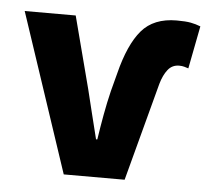

<svg xmlns="http://www.w3.org/2000/svg" viewBox="-43 -555 649 600"><g transform="rotate(5 281.5 -255.0)"><path d="M178 0 12 -498H172L231 -272Q240 -235 249.5 -196.5Q259 -158 269 -118H273Q279 -158 286 -196.5Q293 -235 302 -272L317 -329Q340 -421 378 -465.5Q416 -510 488 -510Q516 -510 532 -507Q548 -504 563 -498L537 -364Q531 -366 524 -368Q517 -370 508 -370Q486 -370 472.5 -353Q459 -336 451 -308L369 0Z"/></g></svg>

Font: Source Sans 3 ExtraBold
Style: Regular
Weight: 800
Designer: Paul D. Hunt
Foundry: Adobe
Version: Version 3.052;hotconv 1.1.0;makeotfexe 2.6.0